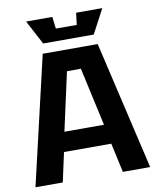

<svg xmlns="http://www.w3.org/2000/svg" viewBox="-95 -959 844 1032"><g transform="rotate(-10 327.0 -443.0)"><path d="M14 0 177 -700H477L640 0H491L456 -160H198L163 0ZM219 -267H435L365 -585H289ZM392 -886H535L465 -754H189L119 -886H262L270 -821H384Z"/></g></svg>

Font: Tektur SemiBold
Style: Regular
Weight: 600
Designer: Adam Jagosz
Foundry: Adam Jagosz
Version: Version 1.005;gftools[0.9.30]